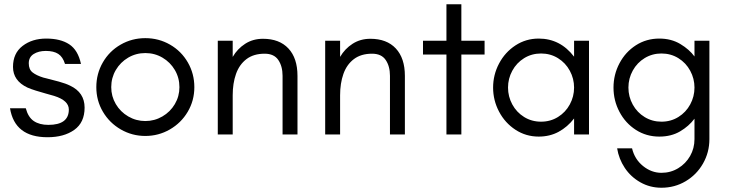

<svg xmlns="http://www.w3.org/2000/svg" viewBox="-20 -631 3419 901"><path d="M27 -123H101Q112 -81 138.5 -63Q165 -45 207 -45Q255 -45 279 -63Q303 -81 303 -117Q303 -138 286 -154Q269 -170 234 -181Q215 -187 195 -192Q173 -198 149 -205.5Q125 -213 109 -220Q41 -252 41 -317Q41 -381 86 -415.5Q131 -450 197 -450Q264 -450 305 -423Q346 -396 360 -331H285Q275 -364 253.5 -378Q232 -392 195 -392Q161 -392 138 -377.5Q115 -363 115 -334Q115 -305 133 -291Q151 -277 183 -267L199 -263Q224 -257 256.5 -248Q289 -239 309 -229Q377 -197 377 -126Q377 -56 328.5 -21.5Q280 13 203 13Q126 13 82 -21Q38 -55 27 -123Z M432 -222Q432 -285 462.5 -338Q493 -391 546 -421.5Q599 -452 662 -452Q725 -452 778 -421.5Q831 -391 861.5 -338Q892 -285 892 -222Q892 -159 861 -106.5Q830 -54 777 -23.5Q724 7 662 7Q600 7 547 -23.5Q494 -54 463 -106.5Q432 -159 432 -222ZM822 -222Q822 -266 800.5 -302.5Q779 -339 742.5 -360.5Q706 -382 662 -382Q618 -382 581.5 -360.5Q545 -339 523.5 -302.5Q502 -266 502 -222Q502 -179 523.5 -142.5Q545 -106 582 -84.5Q619 -63 662 -63Q705 -63 742 -84.5Q779 -106 800.5 -142.5Q822 -179 822 -222Z M1002 -440H1072V-364Q1094 -402 1130.5 -425.5Q1167 -449 1214 -449Q1291 -449 1333.5 -403.5Q1376 -358 1376 -275V0H1306V-275Q1306 -320 1286 -349.5Q1266 -379 1222 -379Q1170 -379 1136.5 -353.5Q1103 -328 1087.5 -284Q1072 -240 1072 -184V0H1002Z M1506 -440H1576V-364Q1598 -402 1634.5 -425.5Q1671 -449 1718 -449Q1795 -449 1837.5 -403.5Q1880 -358 1880 -275V0H1810V-275Q1810 -320 1790 -349.5Q1770 -379 1726 -379Q1674 -379 1640.5 -353.5Q1607 -328 1591.5 -284Q1576 -240 1576 -184V0H1506Z M2075 -375H1965V-440H2075V-611H2145V-440H2254V-375H2145V0H2075Z M2294 -220Q2294 -280 2322 -333Q2350 -386 2399 -418Q2448 -450 2508 -450Q2609 -450 2674 -365V-440H2744V0H2674V-75Q2643 -35 2601.5 -12.5Q2560 10 2508 10Q2448 10 2399 -22Q2350 -54 2322 -107Q2294 -160 2294 -220ZM2674 -220Q2674 -262 2654 -299Q2634 -336 2598.5 -358Q2563 -380 2519 -380Q2475 -380 2439.5 -358Q2404 -336 2384 -299Q2364 -262 2364 -220Q2364 -178 2384 -141Q2404 -104 2439.5 -82Q2475 -60 2519 -60Q2563 -60 2598.5 -82Q2634 -104 2654 -141Q2674 -178 2674 -220Z M2876 65H2946Q2958 116 2997.5 148Q3037 180 3084 180Q3127 180 3162.5 158.5Q3198 137 3218.5 101Q3239 65 3239 22V-74Q3213 -39 3171.5 -14.5Q3130 10 3074 10Q3013 10 2964 -21.5Q2915 -53 2887 -106Q2859 -159 2859 -220Q2859 -281 2887 -334Q2915 -387 2964 -418.5Q3013 -450 3074 -450Q3130 -450 3172.5 -424.5Q3215 -399 3239 -366V-440H3309V22Q3309 84 3279 136.5Q3249 189 3197.5 219.5Q3146 250 3084 250Q3030 250 2985 224.5Q2940 199 2912 157Q2884 115 2876 65ZM3239 -220Q3239 -262 3219 -299Q3199 -336 3163.5 -358Q3128 -380 3084 -380Q3041 -380 3005.5 -358.5Q2970 -337 2949.5 -300Q2929 -263 2929 -220Q2929 -177 2949.5 -140Q2970 -103 3005.5 -81.5Q3041 -60 3084 -60Q3128 -60 3163.5 -82Q3199 -104 3219 -141Q3239 -178 3239 -220Z"/></svg>

Font: Teachers[wght]
Style: Regular
Weight: 400
Designer: Alfredo Marco Pradil & Chank Diesel
Version: Version 1.000;Glyphs 3.1.2 (3151)